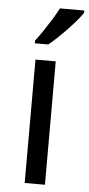

<svg xmlns="http://www.w3.org/2000/svg" viewBox="-55 -798 386 831"><g transform="rotate(5 138.5 -383.0)"><path d="M277 -756Q268 -742 251 -722Q234 -702 213.5 -680.5Q193 -659 172.5 -639.5Q152 -620 134 -606H76V-618Q91 -637 108.5 -663Q126 -689 143 -716.5Q160 -744 171 -766H277ZM173 0H85V-536H173Z"/></g></svg>

Font: binaryhoriontal115
Style: Book
Weight: 400
Designer: Jelle Bosma - Monotype Design Team
Foundry: Monotype Imaging Inc.
Version: Version 2.003